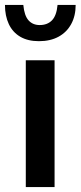

<svg xmlns="http://www.w3.org/2000/svg" viewBox="-26 -754 325 774"><path d="M78 0V-511H194V0ZM131 -588Q86 -588 55.5 -606Q25 -624 9.5 -657Q-6 -690 -6 -734H68Q72 -691 89 -672Q106 -653 134 -653Q165 -653 183.5 -672Q202 -691 206 -734H279Q279 -690 261 -657Q243 -624 210 -606Q177 -588 131 -588Z"/></svg>

Font: Chivo Medium
Style: Regular
Weight: 500
Designer: Hector Gatti
Foundry: Omnibus-Type
Version: Version 2.002